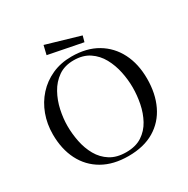

<svg xmlns="http://www.w3.org/2000/svg" viewBox="-197 -1066 1213 1241"><g transform="rotate(-30 410.0 -445.5)"><path d="M655 -368Q655 -426 642.5 -486Q630 -546 602 -597Q574 -648 527 -679.5Q480 -711 411 -711Q343 -711 296 -678Q249 -645 220 -592.5Q191 -540 178 -479.5Q165 -419 165 -363Q165 -304 177 -244.5Q189 -185 217 -135.5Q245 -86 292.5 -56Q340 -26 411 -26Q482 -26 529 -57Q576 -88 603.5 -138.5Q631 -189 643 -249Q655 -309 655 -368ZM764 -371Q764 -260 723.5 -175.5Q683 -91 604.5 -44Q526 3 411 3Q299 3 219.5 -42.5Q140 -88 98 -170.5Q56 -253 56 -363Q56 -440 81 -508Q106 -576 153 -628Q200 -680 265.5 -709.5Q331 -739 411 -739Q523 -739 601.5 -692.5Q680 -646 722 -563.5Q764 -481 764 -371ZM543 -821 531 -777 277 -827 293 -894Z"/></g></svg>

Font: Kaisei HarunoUmi
Style: Regular
Weight: 400
Designer: Font-Kai, 金井和夫
Foundry: KAZUO KANAI
Version: Version 5.003